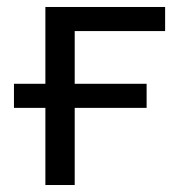

<svg xmlns="http://www.w3.org/2000/svg" viewBox="-20 -546 540 550"><path d="M20 -237V-306H110V-526H453V-457H194V-306H400V-237H194V-16H110V-237Z"/></svg>

Font: D2Coding ligature
Style: Regular
Weight: 400
Monospace: yes
Designer: Yong-Rak Park; Jeong-Hwan Yoon; Sang-Min Lee;
Foundry: NHN Corporation
Version: Version 1.3.2; Build 20180524